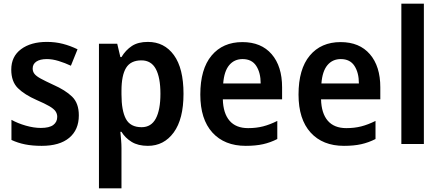

<svg xmlns="http://www.w3.org/2000/svg" viewBox="-20 -780 2386 1040"><path d="M407 -155Q407 -77 355 -33.5Q303 10 206 10Q155 10 115.5 2Q76 -6 42 -22V-131Q76 -112 119.5 -99.5Q163 -87 201 -87Q247 -87 268.5 -103Q290 -119 290 -147Q290 -164 280.5 -177.5Q271 -191 247 -205Q223 -219 179 -238Q113 -267 77 -302.5Q41 -338 41 -403Q41 -474 94 -513.5Q147 -553 234 -553Q280 -553 320.5 -542.5Q361 -532 400 -513L364 -424Q332 -439 298 -449.5Q264 -460 234 -460Q197 -460 177 -446.5Q157 -433 157 -409Q157 -392 167 -379.5Q177 -367 201 -354Q225 -341 268 -321Q334 -292 370.5 -256.5Q407 -221 407 -155Z M781 -553Q870 -553 922 -481.5Q974 -410 974 -272Q974 -135 921 -62.5Q868 10 781 10Q728 10 693 -11.5Q658 -33 638 -66H632Q634 -45 636 -21.5Q638 2 638 22V240H516V-543H615L632 -471H638Q661 -509 694.5 -531Q728 -553 781 -553ZM746 -453Q688 -453 663 -412.5Q638 -372 638 -288V-269Q638 -181 662 -136Q686 -91 747 -91Q799 -91 824 -138Q849 -185 849 -272Q849 -360 824 -406.5Q799 -453 746 -453Z M1293 -552Q1395 -552 1451.5 -486.5Q1508 -421 1508 -307V-242H1187Q1189 -166 1223.5 -126Q1258 -86 1324 -86Q1368 -86 1405 -95.5Q1442 -105 1482 -125V-27Q1445 -8 1405 1Q1365 10 1311 10Q1196 10 1130.5 -62Q1065 -134 1065 -268Q1065 -406 1126 -479Q1187 -552 1293 -552ZM1294 -460Q1249 -460 1221.5 -427Q1194 -394 1189 -328H1392Q1392 -386 1368 -423Q1344 -460 1294 -460Z M1825 -552Q1927 -552 1983.5 -486.5Q2040 -421 2040 -307V-242H1719Q1721 -166 1755.5 -126Q1790 -86 1856 -86Q1900 -86 1937 -95.5Q1974 -105 2014 -125V-27Q1977 -8 1937 1Q1897 10 1843 10Q1728 10 1662.5 -62Q1597 -134 1597 -268Q1597 -406 1658 -479Q1719 -552 1825 -552ZM1826 -460Q1781 -460 1753.5 -427Q1726 -394 1721 -328H1924Q1924 -386 1900 -423Q1876 -460 1826 -460Z M2276 0H2154V-760H2276Z"/></svg>

Font: Noto Sans Georgian SemiCondensed SemiBold
Style: Regular
Weight: 600
Width: 4
Designer: Monotype Design Team, Akaki Razmadze
Foundry: Google LLC
Version: Version 2.005; ttfautohint (v1.8.4.7-5d5b)